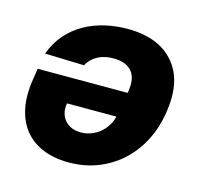

<svg xmlns="http://www.w3.org/2000/svg" viewBox="-87 -649 777 749"><g transform="rotate(15 301.5 -274.5)"><path d="M34.1 -271.3 40.8 -314.6H404.1L405.2 -321Q414.1 -374.3 391 -402.3Q367.9 -430.4 315.7 -430.4Q281.2 -430.4 253.9 -416.4Q226.6 -402.3 211.6 -374.6L53.3 -379.3Q70 -425.4 99.3 -458.8Q128.6 -492.2 166.5 -513.7Q204.5 -535.2 248.9 -545.5Q293.3 -555.8 339.8 -555.8Q467.7 -555.8 529.8 -480.8Q561.1 -443.2 570.5 -392.4Q579.9 -341.6 568.9 -274.9Q558.9 -214.1 532 -162.5Q505 -110.8 464 -73.2Q422.9 -35.5 369.1 -14.2Q315.3 7.1 251.4 7.1Q193.5 7.1 148.1 -11.2Q102.6 -29.5 73.7 -64.8Q44.7 -100.1 33.9 -152.2Q23.1 -204.2 34.1 -271.3ZM202.1 -145.2Q224.8 -118.3 267.4 -118.3Q288.4 -118.3 307.7 -125.5Q327.1 -132.8 342.9 -145.6Q358.7 -158.4 369.9 -176Q381 -193.5 385.7 -213.8H186.1Q179.3 -171.9 202.1 -145.2Z"/></g></svg>

Font: Inter P Extra Bold
Style: Italic
Weight: 800
Italic angle: 9.39999°
Designer: Rasmus Andersson
Foundry: rsms
Version: Version 3.018;git-588b23468